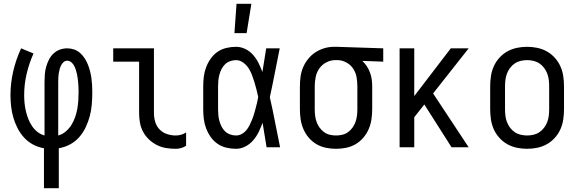

<svg xmlns="http://www.w3.org/2000/svg" viewBox="-20 -774 3040 1009"><path d="M211 215V5Q181 0 154.5 -14Q128 -28 107.5 -50Q87 -72 73 -99Q59 -126 50.5 -155Q42 -184 38.5 -214Q35 -244 35 -274Q35 -337 49.5 -399.5Q64 -462 91 -520L156 -493Q133 -441 120 -386Q107 -331 107 -274Q107 -253 109 -232Q111 -211 116 -190Q121 -169 128.5 -149.5Q136 -130 148 -112Q160 -94 176.5 -81Q193 -68 214 -62V-343Q214 -363 215.5 -383Q217 -403 222.5 -422.5Q228 -442 237 -460Q246 -478 260.5 -492Q275 -506 294 -513Q313 -520 333 -520Q352 -520 369.5 -514Q387 -508 401 -495.5Q415 -483 425 -467.5Q435 -452 442 -434.5Q449 -417 453.5 -399Q458 -381 460.5 -363Q463 -345 464 -326.5Q465 -308 465 -289Q465 -258 462.5 -226.5Q460 -195 452 -164.5Q444 -134 430.5 -105.5Q417 -77 396.5 -53.5Q376 -30 348 -15Q320 0 289 5V215ZM286 -62Q308 -68 325.5 -83Q343 -98 355 -117Q367 -136 374.5 -157.5Q382 -179 386 -201Q390 -223 391.5 -245.5Q393 -268 393 -291Q393 -302 392.5 -314Q392 -326 391 -337.5Q390 -349 388.5 -361Q387 -373 384.5 -384.5Q382 -396 378.5 -407Q375 -418 369.5 -428.5Q364 -439 354.5 -447Q345 -455 333 -455Q322 -455 313.5 -447Q305 -439 300.5 -429.5Q296 -420 293 -409Q290 -398 288.5 -387Q287 -376 286.5 -365Q286 -354 286 -343Z M904 8Q878 8 853 4Q828 0 805 -11.5Q782 -23 763 -41Q744 -59 732 -81.5Q720 -104 715.5 -129Q711 -154 711 -180V-450H575V-520H789V-180Q789 -157 795.5 -134Q802 -111 818.5 -94Q835 -77 857.5 -69.5Q880 -62 904 -62Q918 -62 932 -66Q946 -70 958 -78V-8Q946 0 932 4Q918 8 904 8Z M1220 8Q1195 8 1169.5 2Q1144 -4 1123 -18.5Q1102 -33 1087 -54.5Q1072 -76 1063 -100Q1054 -124 1051 -149Q1048 -174 1048 -200V-320Q1048 -346 1051 -371Q1054 -396 1063 -420Q1072 -444 1087 -465.5Q1102 -487 1123 -501.5Q1144 -516 1169.5 -522Q1195 -528 1220 -528Q1246 -528 1269.5 -516.5Q1293 -505 1310 -485.5Q1327 -466 1338.5 -443Q1350 -420 1359 -396Q1364 -427 1369 -458Q1374 -489 1379 -520H1450Q1437 -456 1424.5 -391.5Q1412 -327 1398 -263Q1413 -198 1425.5 -132Q1438 -66 1452 0H1381Q1376 -32 1370.5 -64Q1365 -96 1360 -128V-129Q1351 -104 1339.5 -80.5Q1328 -57 1311 -37Q1294 -17 1270 -4.5Q1246 8 1220 8ZM1220 -62Q1236 -62 1250 -69.5Q1264 -77 1274 -89Q1284 -101 1291 -115Q1298 -129 1304 -143.5Q1310 -158 1314.5 -173Q1319 -188 1323 -203Q1327 -218 1330.5 -233Q1334 -248 1337 -264Q1333 -283 1328 -303Q1323 -323 1317 -342.5Q1311 -362 1304 -380.5Q1297 -399 1286 -416Q1275 -433 1257.5 -445.5Q1240 -458 1220 -458Q1205 -458 1189.5 -452.5Q1174 -447 1163 -436.5Q1152 -426 1144.5 -411.5Q1137 -397 1133 -382Q1129 -367 1127.5 -351.5Q1126 -336 1126 -320V-200Q1126 -184 1127.5 -168.5Q1129 -153 1133 -138Q1137 -123 1144.5 -108.5Q1152 -94 1163 -83.5Q1174 -73 1189.5 -67.5Q1205 -62 1220 -62ZM1212 -600 1223 -754H1301L1276 -600Z M1746 8Q1719 8 1692.5 2.5Q1666 -3 1643 -16.5Q1620 -30 1602.5 -50.5Q1585 -71 1574.5 -95.5Q1564 -120 1560 -146.5Q1556 -173 1556 -200V-320Q1556 -346 1559.5 -371.5Q1563 -397 1573 -420.5Q1583 -444 1599.5 -464.5Q1616 -485 1637.5 -499Q1659 -513 1684 -520.5Q1709 -528 1735 -528H1750L1994 -520V-450L1884 -454Q1898 -441 1908 -425.5Q1918 -410 1924.5 -392.5Q1931 -375 1933.5 -356.5Q1936 -338 1936 -320V-200Q1936 -173 1932 -146.5Q1928 -120 1917.5 -95.5Q1907 -71 1889.5 -50.5Q1872 -30 1849 -16.5Q1826 -3 1799.5 2.5Q1773 8 1746 8ZM1746 -62Q1763 -62 1779.5 -66Q1796 -70 1809.5 -80Q1823 -90 1833 -104Q1843 -118 1848.5 -134Q1854 -150 1856 -166.5Q1858 -183 1858 -200V-320Q1858 -344 1854 -367.5Q1850 -391 1837.5 -411Q1825 -431 1804 -443.5Q1783 -456 1759 -458H1742Q1717 -458 1694.5 -446Q1672 -434 1658 -414Q1644 -394 1639 -369.5Q1634 -345 1634 -320V-200Q1634 -183 1636 -166.5Q1638 -150 1643.5 -134Q1649 -118 1659 -104Q1669 -90 1682.5 -80Q1696 -70 1712.5 -66Q1729 -62 1746 -62Z M2080 0V-520H2157V-269L2349 -520H2443L2256 -283L2443 0H2353L2210 -225L2157 -158V0Z M2750 8Q2723 8 2696.5 2.5Q2670 -3 2646.5 -16Q2623 -29 2604.5 -49.5Q2586 -70 2575 -94.5Q2564 -119 2560 -146Q2556 -173 2556 -200V-320Q2556 -347 2560 -374Q2564 -401 2575 -425.5Q2586 -450 2604.5 -470.5Q2623 -491 2646.5 -504Q2670 -517 2696.5 -522.5Q2723 -528 2750 -528Q2777 -528 2803.5 -522.5Q2830 -517 2853.5 -504Q2877 -491 2895.5 -470.5Q2914 -450 2925 -425.5Q2936 -401 2940 -374Q2944 -347 2944 -320V-200Q2944 -173 2940 -146Q2936 -119 2925 -94.5Q2914 -70 2895.5 -49.5Q2877 -29 2853.5 -16Q2830 -3 2803.5 2.5Q2777 8 2750 8ZM2750 -62Q2767 -62 2784 -66Q2801 -70 2815 -79.5Q2829 -89 2839.5 -103Q2850 -117 2856 -133Q2862 -149 2864 -166Q2866 -183 2866 -200V-320Q2866 -337 2864 -354Q2862 -371 2856 -387Q2850 -403 2839.5 -417Q2829 -431 2815 -440.5Q2801 -450 2784 -454Q2767 -458 2750 -458Q2733 -458 2716 -454Q2699 -450 2685 -440.5Q2671 -431 2660.5 -417Q2650 -403 2644 -387Q2638 -371 2636 -354Q2634 -337 2634 -320V-200Q2634 -183 2636 -166Q2638 -149 2644 -133Q2650 -117 2660.5 -103Q2671 -89 2685 -79.5Q2699 -70 2716 -66Q2733 -62 2750 -62Z"/></svg>

Font: Iosevka Custom
Style: Regular
Weight: 400
Monospace: yes
Designer: Belleve Invis
Foundry: Belleve Invis
Version: Version 32.5.0; ttfautohint (v1.8.4)